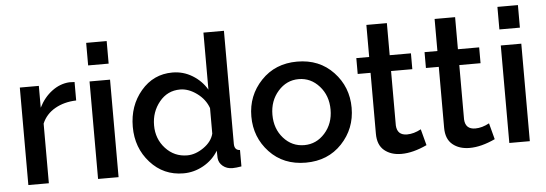

<svg xmlns="http://www.w3.org/2000/svg" viewBox="-49 -873 2919 1026"><g transform="rotate(-5 1411.0 -360.0)"><path d="M360 -428Q295 -426 246 -398Q197 -370 176 -320V0H66V-523H168V-406Q195 -460 238.5 -492.5Q282 -525 332 -528Q353 -528 360 -527Z M440 -609V-730H550V-609ZM440 0V-523H550V0Z M885 -532Q943 -532 992 -502Q1041 -472 1069 -424V-730H1179V-124Q1179 -89 1209 -88V0Q1180 5 1161 5Q1130 5 1109 -12.5Q1088 -30 1086 -56L1085 -95Q1055 -46 1004.5 -18Q954 10 898 10Q791 10 720 -69Q649 -148 649 -261Q649 -374 716 -453Q783 -532 885 -532ZM1069 -188V-325Q1052 -373 1007.5 -405.5Q963 -438 918 -438Q850 -438 806.5 -384.5Q763 -331 763 -259Q763 -186 810 -135Q857 -84 926 -84Q970 -84 1014 -114.5Q1058 -145 1069 -188Z M1554 -532Q1673 -532 1748 -452.5Q1823 -373 1823 -261Q1823 -149 1748 -69.5Q1673 10 1554 10Q1434 10 1359.5 -69.5Q1285 -149 1285 -261Q1285 -373 1360.5 -452.5Q1436 -532 1554 -532ZM1554 -84Q1619 -84 1664.5 -135Q1710 -186 1710 -261Q1710 -336 1664.5 -387Q1619 -438 1554 -438Q1489 -438 1443.5 -386.5Q1398 -335 1398 -260Q1398 -185 1443 -134.5Q1488 -84 1554 -84Z M2204 -27Q2129 8 2067 8Q2011 8 1975.5 -21.5Q1940 -51 1940 -111V-438H1871V-523H1940V-695H2050V-523H2164V-438H2050V-146Q2053 -93 2106 -93Q2142 -93 2181 -114Z M2570 -27Q2495 8 2433 8Q2377 8 2341.5 -21.5Q2306 -51 2306 -111V-438H2237V-523H2306V-695H2416V-523H2530V-438H2416V-146Q2419 -93 2472 -93Q2508 -93 2547 -114Z M2646 -609V-730H2756V-609ZM2646 0V-523H2756V0Z"/></g></svg>

Font: Raleway-v4020 SemiBold
Style: Regular
Weight: 600
Designer: Matt McInerney, Pablo Impallari, Rodrigo Fuenzalida
Foundry: Matt McInerney, Pablo Impallari, Rodrigo Fuenzalida
Version: Version 4.020;PS 004.020;hotconv 1.0.88;makeotf.lib2.5.64775